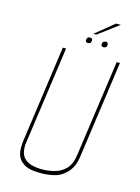

<svg xmlns="http://www.w3.org/2000/svg" viewBox="-118 -834 665 912"><g transform="rotate(15 214.5 -377.5)"><path d="M173 12Q144 12 121 7Q98 2 83 -11Q69 -21 61 -38.5Q53 -56 53 -82Q53 -90 53.5 -97.5Q54 -105 55 -113L122 -591H138L70 -106Q70 -103 69 -101Q69 -95 69 -91Q69 -56 84 -38Q99 -20 123.5 -13.5Q148 -7 175 -7Q206 -7 237 -15Q268 -23 291 -46.5Q314 -70 320 -116L387 -591H403L336 -113Q331 -79 319 -57Q307 -35 289 -21Q268 -2 238 5Q208 12 173 12ZM308 -643Q296 -643 296 -654Q296 -671 312 -671Q324 -671 324 -660Q324 -643 308 -643ZM231 -643Q219 -643 219 -654Q219 -671 235 -671Q247 -671 247 -660Q247 -643 231 -643ZM245 -692 337 -767H360L260 -692Z"/></g></svg>

Font: Alumni Sans Pinstripe
Style: Italic
Weight: 400
Italic angle: -8°
Designer: Robert E. Leuschke
Foundry: Robert E. Leuschke
Version: Version 1.010; ttfautohint (v1.8.4.7-5d5b)